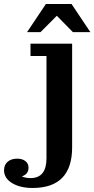

<svg xmlns="http://www.w3.org/2000/svg" viewBox="-124 -724 467 950"><path d="M9.8 -564.9 103 -704.1H230L323.2 -564.9H236.8L157.2 -646L76.2 -564.9ZM-39.1 61Q-14.2 61 1.5 72.8Q17.1 84.5 17.1 106Q17.1 137.7 -16.1 148.9Q2.9 157.2 26.9 157.2Q106 157.2 106 59.1V-446.8H26.9V-507.8H232.9V4.9Q232.9 206.1 37.1 206.1Q-24.4 206.1 -64.2 181.9Q-104 157.7 -104 118.2Q-104 91.8 -86.2 76.4Q-68.4 61 -39.1 61Z"/></svg>

Font: Montagu Slab 144pt Medium
Style: Regular
Weight: 500
Designer: Florian Karsten
Foundry: Florian Karsten
Version: Version 1.000